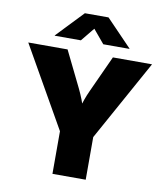

<svg xmlns="http://www.w3.org/2000/svg" viewBox="-100 -1034 960 1116"><g transform="rotate(10 380.0 -476.0)"><path d="M286.1 0V-251.5L15.1 -727.5H247.1L352.1 -513.2Q365.7 -484.9 377.2 -455.3Q388.7 -425.8 400.4 -390.6H371.6Q382.3 -425.8 392.8 -455.3Q403.3 -484.9 416.5 -513.2L514.6 -727.5H745.6L482.4 -251.5V0ZM314 -793H159.7V-794.9L309.6 -952.1H449.2L600.6 -794.9V-793H446.3L379.4 -873Z"/></g></svg>

Font: Inter 20pt Black
Style: Regular
Weight: 900
Version: Version 4.001;git-66647c0bb